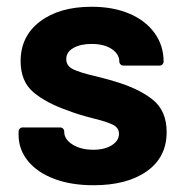

<svg xmlns="http://www.w3.org/2000/svg" viewBox="-20 -541 542 568"><path d="M35 -142V-152Q35 -157 38.5 -160.5Q42 -164 47 -164H158Q163 -164 166.5 -160.5Q170 -157 170 -152V-151Q170 -129 194.5 -113.5Q219 -98 256 -98Q290 -98 311 -111.5Q332 -125 332 -145Q332 -163 314 -172Q296 -181 255 -191Q208 -203 181 -214Q117 -236 79 -268Q41 -300 41 -360Q41 -434 98.5 -477.5Q156 -521 251 -521Q315 -521 363 -500.5Q411 -480 437.5 -443Q464 -406 464 -359Q464 -354 460.5 -350.5Q457 -347 452 -347H345Q340 -347 336.5 -350.5Q333 -354 333 -359Q333 -381 310.5 -396Q288 -411 251 -411Q218 -411 197 -399Q176 -387 176 -366Q176 -346 196.5 -336Q217 -326 265 -315Q276 -312 290 -308.5Q304 -305 320 -300Q391 -279 432 -246Q473 -213 473 -150Q473 -76 414.5 -34.5Q356 7 257 7Q190 7 140 -12Q90 -31 62.5 -65Q35 -99 35 -142Z"/></svg>

Font: UMi
Style: Bold
Weight: 700
Designer: Peter Middis
Foundry: We Are UMi
Version: Version 1.0